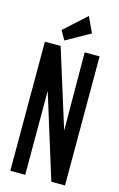

<svg xmlns="http://www.w3.org/2000/svg" viewBox="-122 -844 556 895"><g transform="rotate(15 156.5 -396.0)"><path d="M110 -652 226 -717 191 -792 85 -696ZM24 0H96V-405L222 0H288V-623H216L218 -246L100 -623H24Z"/></g></svg>

Font: Inconsolata ExtraCondensed
Style: Bold
Weight: 700
Width: 2
Monospace: yes
Designer: Raph Levien, Cyreal, Brenton Simpson
Foundry: Raph Levien, Cyreal, Google
Version: Version 3.100